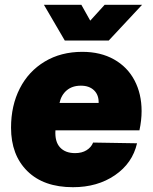

<svg xmlns="http://www.w3.org/2000/svg" viewBox="-20 -770 637 800"><path d="M26 -238Q26 -330 62.5 -401.5Q99 -473 166.5 -513.5Q234 -554 323 -554Q399 -554 455 -522.5Q511 -491 540.5 -435Q570 -379 570 -307Q570 -269 561 -227H211Q208 -180 230 -156Q252 -132 293 -132Q321 -132 340.5 -144Q360 -156 368 -176L551 -173Q532 -90 459 -40Q386 10 284 10Q162 10 94 -57Q26 -124 26 -238ZM391 -341Q392 -374 372 -393.5Q352 -413 317 -413Q281 -413 258 -393.5Q235 -374 228 -341ZM163 -750H319L356 -684L416 -750H572L433 -601H250Z"/></svg>

Font: Mona Sans Black
Style: Italic
Weight: 900
Italic angle: -11.7°
Designer: Deni Anggara
Foundry: GitHub
Version: Version 2.000